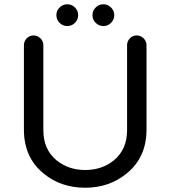

<svg xmlns="http://www.w3.org/2000/svg" viewBox="-20 -869 798 899"><path d="M620 -703Q639 -703 652.5 -689.5Q666 -676 666 -657V-262Q666 -131 572 -56Q491 10 379 10Q265 10 185 -56Q92 -131 92 -262V-657Q92 -676 105 -689.5Q118 -703 137 -703Q156 -703 169.5 -689.5Q183 -676 183 -657V-259Q183 -170 244 -119Q300 -73 379 -73Q458 -73 514 -119Q575 -170 575 -259V-657Q575 -676 588 -689.5Q601 -703 620 -703ZM295 -849Q316 -849 331 -834Q346 -819 346 -798Q346 -777 331 -762Q316 -747 295 -747Q274 -747 259 -762Q244 -777 244 -798Q244 -819 259 -834Q274 -849 295 -849ZM464 -849Q485 -849 500 -834Q515 -819 515 -798Q515 -777 500 -762Q485 -747 464 -747Q443 -747 428 -762Q413 -777 413 -798Q413 -819 428 -834Q443 -849 464 -849Z"/></svg>

Font: Varela Round
Style: Regular
Weight: 400
Designer: Joe Prince
Foundry: Joe Prince
Version: Version 1.000